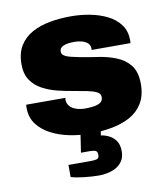

<svg xmlns="http://www.w3.org/2000/svg" viewBox="-84 -612 779 893"><g transform="rotate(-10 305.5 -165.0)"><path d="M304 12Q256 12 208.5 2.5Q161 -7 121.5 -27.5Q82 -48 58 -80Q34 -112 34 -158Q34 -161 34 -164.5Q34 -168 35 -172H220Q219 -169 219 -166Q219 -163 219 -161Q220 -143 231.5 -131Q243 -119 262 -113Q281 -107 304 -107Q318 -107 337.5 -109Q357 -111 372 -119Q387 -127 387 -146Q387 -163 369.5 -171.5Q352 -180 323.5 -185.5Q295 -191 261 -197Q224 -203 186.5 -212.5Q149 -222 117 -239.5Q85 -257 65.5 -286Q46 -315 46 -361Q46 -413 67.5 -448Q89 -483 126.5 -503.5Q164 -524 211.5 -532.5Q259 -541 311 -541Q356 -541 400.5 -532.5Q445 -524 482 -505.5Q519 -487 541 -457Q563 -427 563 -384Q563 -381 563 -376.5Q563 -372 562 -370H379V-378Q379 -393 368.5 -402.5Q358 -412 341.5 -416.5Q325 -421 308 -421Q302 -421 290 -420.5Q278 -420 265.5 -417Q253 -414 244.5 -407Q236 -400 236 -387Q236 -375 247.5 -367.5Q259 -360 278.5 -355.5Q298 -351 322 -346Q360 -339 404 -332.5Q448 -326 487.5 -310.5Q527 -295 552 -263.5Q577 -232 577 -175Q577 -121 555 -84.5Q533 -48 495 -27Q457 -6 407.5 3Q358 12 304 12ZM313 211Q279 211 240.5 206.5Q202 202 180 195V138H285Q303 138 314 135Q325 132 325 116Q325 101 317 96.5Q309 92 287 92H247L267 -39H363L352 29Q370 31 389.5 40.5Q409 50 422 68.5Q435 87 435 118Q435 146 422.5 164.5Q410 183 391 193Q372 203 351 207Q330 211 313 211Z"/></g></svg>

Font: Archivo SemiBold Black
Style: Regular
Weight: 900
Version: Version 2.001